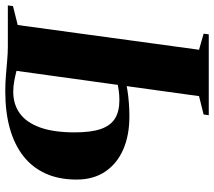

<svg xmlns="http://www.w3.org/2000/svg" viewBox="-77 -722 792 710"><g transform="rotate(90 319.0 -367.0)"><path d="M302 9.5Q272 9.5 243.5 7.2Q215 5 188 2.5Q161 0 135.5 0H-16L-13.5 -19L56.5 -36.5L148 -707L88.5 -724L91 -743H390L387.5 -724L319.5 -707L226 -32Q245 -27 264.8 -23.5Q284.5 -20 303.5 -20Q349.5 -20 383 -44Q416.5 -68 435 -118.2Q453.5 -168.5 453.5 -247Q453.5 -308 441 -344Q428.5 -380 402.2 -396.2Q376 -412.5 334 -412.5Q315 -412.5 297.2 -409.8Q279.5 -407 265.5 -404.5V-435.5Q277 -439 297.8 -442.2Q318.5 -445.5 343.8 -447.5Q369 -449.5 394.5 -449.5Q464 -449.5 516.5 -426.8Q569 -404 598.5 -360.2Q628 -316.5 628 -254.5Q628 -189 605.8 -139.8Q583.5 -90.5 541 -57.2Q498.5 -24 438.2 -7.2Q378 9.5 302 9.5Z"/></g></svg>

Font: Merriweather 144pt ExtraBold
Style: Italic
Weight: 800
Italic angle: -7.8°
Version: Version 2.101